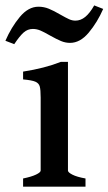

<svg xmlns="http://www.w3.org/2000/svg" viewBox="-55 -701 407 721"><path d="M31.7 -30.8Q63 -37.1 80.3 -45.4Q97.7 -53.7 97.7 -60.5V-319.8V-334.5Q97.7 -364.3 94.2 -376.5Q90.8 -388.7 77.6 -394.3Q64.5 -399.9 31.7 -402.8V-432.1Q113.3 -444.8 173.8 -468.8H200.2V-60.5Q200.2 -53.7 216.8 -45.2Q233.4 -36.6 266.1 -30.8V0H31.7ZM133.3 -567.4Q111.3 -580.1 97.2 -586.2Q83 -592.3 68.4 -592.3Q48.8 -592.3 33.7 -578.9Q18.6 -565.4 -1.5 -535.2L-34.7 -547.9Q-12.7 -598.6 19.3 -637.2Q51.3 -675.8 89.4 -675.8Q109.9 -675.8 128.4 -668.2Q147 -660.6 171.9 -646Q192.4 -634.3 204.3 -628.9Q216.3 -623.5 228 -623.5Q248 -623.5 265.1 -637.5Q282.2 -651.4 298.8 -680.7L332.5 -667.5Q310.5 -617.2 278.3 -578.6Q246.1 -540 208 -540Q190.4 -540 174.1 -546.9Q157.7 -553.7 133.3 -567.4Z"/></svg>

Font: David Libre Medium
Style: Regular
Weight: 500
Version: Version 1.000